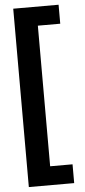

<svg xmlns="http://www.w3.org/2000/svg" viewBox="-62 -854 447 1008"><g transform="rotate(-5 161.5 -350.0)"><path d="M287 -720H169V21H287V120H48V-820H287Z"/></g></svg>

Font: Fira Sans Medium
Style: Regular
Weight: 500
Designer: bBox Type GmbH & Carrois Corporate GbR & Edenspiekermann AG
Foundry: bBox Type GmbH & Carrois Corporate GbR & Edenspiekermann AG
Version: Version 4.301